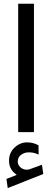

<svg xmlns="http://www.w3.org/2000/svg" viewBox="-20 -692 272 1005"><path d="M13.7 244.6 20.5 292.5 206.5 218.8 199.7 170.4 135.3 193.8C133.3 194.3 131.8 195.3 130.4 195.3C126.5 195.8 122.6 196.3 119.1 196.3C93.3 196.3 73.2 175.3 72.8 155.3C72.8 139.2 78.6 126.5 90.8 118.2C102.5 109.9 115.2 105.5 129.4 105.5C144.5 105.5 162.1 106.9 182.1 117.2L181.6 68.8C163.6 58.6 144 53.2 122.6 53.2C97.7 53.2 75.7 62 56.6 80.1C37.1 98.1 27.3 121.1 27.3 148.9C27.3 187.5 45.4 206.5 67.4 223.6ZM75.2 -672.4V-0.5H157.7V-672.4Z"/></svg>

Font: Vazirmatn
Style: Regular
Weight: 400
Designer: Saber Rastikerdar
Foundry: Saber Rastikerdar
Version: Version 33.003